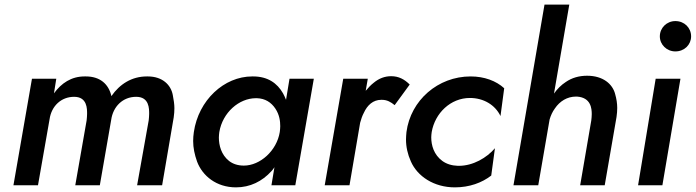

<svg xmlns="http://www.w3.org/2000/svg" viewBox="-20 -800 3004 829"><path d="M730 -293C732 -307 733 -320 733 -333C733 -350 730 -369 726 -390C718 -433 682 -470 618 -470C617 -470 615 -470 614 -470C549 -470 497 -437 461 -385C449 -438 411 -470 351 -470C349 -470 347 -470 345 -470C288 -470 245 -441 213 -397L223 -460H118L38 0H144L194 -285C202 -342 244 -382 300 -382C357 -382 356 -330 356 -308C356 -299 355 -290 354 -280L305 0H411L460 -282C468 -340 510 -382 568 -382C625 -382 624 -330 624 -308C624 -299 623 -290 622 -280L572 0H680Z M1230 -460 1215 -369C1211 -379 1207 -388 1202 -397C1177 -441 1136 -470 1073 -470C1072 -470 1070 -470 1069 -470C947 -470 837 -367 817 -230C815 -217 814 -203 814 -191C814 -162 820 -133 831 -102C854 -41 914 9 999 9C1060 9 1112 -17 1152 -61C1157 -66 1161 -72 1165 -78L1152 0H1255L1335 -460ZM927 -230C941 -314 1012 -376 1085 -376C1086 -376 1088 -376 1089 -376C1125 -375 1151 -358 1169 -331C1187 -304 1190 -276 1190 -255C1190 -247 1189 -239 1188 -230C1175 -149 1103 -85 1033 -85C1007 -85 986 -92 969 -105C935 -132 925 -173 925 -206C925 -214 926 -222 927 -230Z M1568 -460H1462L1382 0H1489L1535 -270C1539 -285 1544 -300 1551 -313C1566 -346 1591 -369 1626 -369C1627 -369 1628 -369 1629 -369C1652 -369 1668 -359 1684 -346L1749 -435C1726 -458 1701 -471 1669 -471C1642 -471 1617 -462 1594 -443C1581 -433 1570 -421 1559 -408Z M1844 -230C1858 -311 1925 -377 2009 -377C2068 -377 2118 -347 2141 -299L2157 -419C2122 -451 2071 -470 2012 -470C1871 -470 1753 -367 1735 -230C1734 -219 1733 -208 1733 -198C1733 -166 1740 -134 1754 -103C1782 -39 1853 9 1944 9C2007 9 2061 -11 2101 -42L2117 -160C2082 -119 2023 -84 1961 -84C1960 -84 1958 -84 1957 -84C1930 -85 1908 -92 1890 -105C1853 -132 1842 -173 1842 -207C1842 -215 1843 -222 1844 -230Z M2438 -780H2331L2197 0H2304L2353 -284C2358 -301 2365 -317 2376 -332C2397 -363 2429 -383 2467 -383C2468 -383 2470 -383 2471 -383C2532 -379 2535 -331 2535 -307C2535 -298 2534 -289 2533 -280L2485 0H2591L2642 -295C2644 -309 2645 -322 2645 -334C2645 -353 2642 -373 2636 -394C2625 -437 2584 -473 2515 -473C2480 -473 2449 -464 2423 -446C2403 -433 2386 -416 2372 -396Z M2829 -643C2829 -607 2859 -578 2896 -578C2935 -578 2964 -607 2964 -643C2964 -680 2935 -709 2896 -709C2859 -709 2829 -680 2829 -643ZM2811 -460 2735 0H2840L2918 -460Z"/></svg>

Font: Jost Medium
Style: Italic
Weight: 500
Italic angle: -5°
Version: Version 3.710